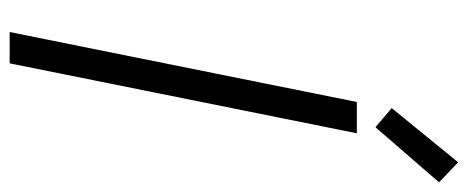

<svg xmlns="http://www.w3.org/2000/svg" viewBox="-306 -664 970 398"><g transform="rotate(90 179.0 -465.0)"><path d="M191.4 -719.7H256.3L111.3 0H46.4ZM204.1 -792 316.4 -929.7 357.9 -890.1 243.7 -758.3Z"/></g></svg>

Font: Reddit Sans Vanilla Light
Style: Italic
Weight: 300
Italic angle: -11.25°
Designer: Stephen Hutchings
Version: Version 1.013